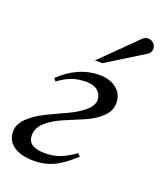

<svg xmlns="http://www.w3.org/2000/svg" viewBox="-127 -747 710 841"><g transform="rotate(20 227.5 -326.5)"><path d="M232 -494 394 -654Q404 -664 419 -664Q434 -664 444.5 -653.5Q455 -643 455 -628Q455 -610 438 -600L267 -494ZM101 -348 91 -361Q175 -441 273 -441Q323 -441 353.5 -416Q384 -391 384 -350Q384 -312 353 -283.5Q322 -255 278 -236.5Q234 -218 190 -199.5Q146 -181 115 -154Q84 -127 84 -92Q84 -37 163 -37Q197 -37 227 -46.5Q257 -56 302 -87L314 -75Q258 -24 217.5 -6.5Q177 11 130 11Q69 11 35 -13Q1 -37 1 -80Q1 -114 32 -143.5Q63 -173 107 -194.5Q151 -216 195.5 -236Q240 -256 271 -281.5Q302 -307 302 -335Q302 -360 283 -376.5Q264 -393 231 -393Q192 -393 163.5 -383Q135 -373 101 -348Z"/></g></svg>

Font: STIX
Style: Italic
Weight: 400
Italic angle: -16.33°
Designer: MicroPress Inc., with final additions and corrections provided by Coen Hoffman, Elsevier (retired)
Version: Version 1.1.1